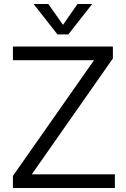

<svg xmlns="http://www.w3.org/2000/svg" viewBox="-20 -946 636 966"><path d="M140 -69H558V0H45V-61L453 -643H45V-712H548V-652ZM370 -926H444L324 -773H269L149 -926H223L297 -821Z"/></svg>

Font: Muli
Style: Regular
Weight: 400
Designer: Vernon Adams
Foundry: Vernon Adams
Version: Version 2.000